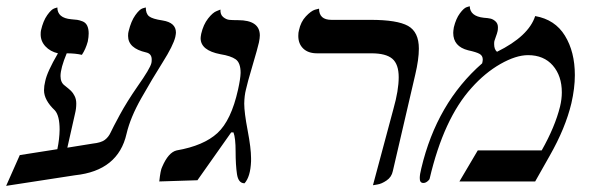

<svg xmlns="http://www.w3.org/2000/svg" viewBox="-54 -585 1916 619"><path d="M245.1 -122.1Q272 -125 283.9 -134Q295.9 -143.1 302.5 -157.5Q309.1 -171.9 332 -214.4Q355 -256.8 389.2 -306.2Q430.2 -364.3 434.1 -381.8Q435.1 -385.7 435.1 -393.1Q435.1 -412.1 417 -416Q358.9 -429.2 358.9 -469.2Q358.9 -479 360.8 -484.9Q368.7 -517.1 382.3 -536.1Q396 -555.2 405.8 -558.1L416 -561Q416 -541 426.5 -532.5Q437 -523.9 470.2 -519Q513.2 -512.2 513.2 -480Q513.2 -476.1 511.2 -465.8Q504.4 -438 470.7 -384.5Q437 -331.1 401.6 -268.6Q366.2 -206.1 354 -153.8Q327.1 -34.7 188 -20L-34.2 14.2L9.8 -85L130.9 -104Q137.7 -136.2 138.2 -167Q138.2 -211.9 123 -229Q87.9 -262.2 87.9 -293.9Q87.9 -308.1 91.8 -323.2Q97.7 -353 132.8 -413.1Q107.9 -418.9 92.5 -435.5Q77.1 -452.1 77.1 -474.1Q77.1 -482.9 78.1 -486.8Q85 -517.6 98.4 -536.4Q111.8 -555.2 121.6 -558.1L130.9 -561Q130.9 -526.9 175.8 -522.9Q188 -522 195.1 -521Q202.1 -520 212.2 -516.1Q222.2 -512.2 227.1 -502.2Q231.9 -492.2 231.9 -477.1Q231.9 -465.8 229 -451.2Q222.2 -426.3 210 -408.2Q189 -413.1 161.1 -413.1Q141.1 -365.2 141.1 -339.8Q141.1 -318.8 154.8 -309.1Q168.9 -297.9 175 -292Q181.2 -286.1 186.5 -275.6Q191.9 -265.1 191.9 -251Q191.9 -234.9 188 -219.2L163.1 -108.9Z M738.8 -295.9Q733.9 -276.9 733.4 -251Q733.4 -222.2 744.4 -164.6Q755.4 -106.9 755.4 -75.2V-64.9Q753.4 -15.1 734.4 5.9Q714.4 5.9 710 -23.7Q705.6 -53.2 705.6 -96.7Q705.6 -140.1 698.7 -158.2H691.4L582.5 -3.9L459.5 0Q463.4 -37.1 468.8 -46.9Q488.8 -93.8 515.6 -100.1Q602.5 -115.2 647 -156Q691.4 -196.8 713.4 -295.9Q721.2 -331.1 721.7 -350.1Q721.7 -382.3 706.1 -393.6Q690.4 -404.8 656.7 -410.2Q592.8 -422.4 592.8 -461.9Q592.8 -465.8 594.7 -476.1Q601.6 -505.9 616.9 -525.4Q632.3 -544.9 644.5 -549.3L656.7 -554.2Q655.8 -538.1 665.5 -530Q675.3 -522 685.3 -521Q695.3 -520 713.4 -520Q783.2 -520 783.7 -471.2Q783.7 -462.4 780.8 -448.2Q776.9 -430.2 759.8 -372.6Q742.7 -314.9 738.8 -295.9Z M1148.4 12.2 1214.4 -233.9Q1231.4 -293.9 1231.4 -335.9Q1231.4 -377.9 1210.9 -395.5Q1190.4 -413.1 1143.6 -413.1H968.3Q939.5 -413.1 923.6 -428.5Q907.7 -443.8 907.7 -469.2Q907.7 -480.5 909.7 -486.8Q915.5 -514.6 932.1 -532.2Q948.7 -549.8 961.4 -553.7L974.6 -557.1Q974.6 -521 1014.6 -521H1140.6Q1226.6 -521 1261.5 -501.5Q1296.4 -481.9 1296.4 -428.2Q1296.4 -393.6 1284.7 -344.2L1212.4 -33.2Q1208.5 -14.2 1192.4 -3.2Q1176.3 7.8 1162.6 9.8Z M1671.4 -533.2Q1735.4 -522 1767.3 -470Q1799.3 -418 1799.3 -342.8Q1799.3 -300.8 1788.1 -252Q1769 -171.9 1718.3 -83L1671.4 0H1427.2L1486.3 -100.1H1692.4Q1735.4 -176.3 1751.5 -241.2Q1757.3 -265.1 1757.3 -287.1Q1757.3 -340.3 1728.3 -373.8Q1699.2 -407.2 1648.4 -407.2Q1609.4 -407.2 1559.3 -378.7Q1509.3 -350.1 1466.3 -301.8Q1376.5 -202.6 1331.1 -8.8Q1330.1 -4.9 1323.7 0Q1317.4 4.9 1311 4.9Q1298.8 4.9 1299.3 -11.2Q1299.3 -22.5 1304.2 -42Q1354 -252.9 1500.5 -380.9Q1502.4 -388.7 1502.4 -393.1Q1502.4 -405.3 1492.4 -411.1Q1482.4 -417 1455.1 -422.9Q1407.2 -435.1 1407.2 -479Q1407.2 -484.9 1409.2 -497.1Q1416 -524.9 1428.7 -542Q1441.4 -559.1 1450.7 -562L1460.4 -564.9Q1461.4 -532.7 1505.4 -527.8Q1519.5 -526.9 1527.8 -524.9Q1536.1 -522.9 1543.7 -515.9Q1551.3 -508.8 1551.3 -497.1Q1551.3 -489.3 1550.3 -484.9Q1548.3 -476.1 1544.9 -467.5Q1541.5 -459 1540 -453.1Q1539.1 -450.2 1539.1 -442.9Q1539.1 -425.8 1548.3 -418Q1650.4 -468.3 1671.4 -533.2Z"/></svg>

Font: Linux Libertine
Style: Italic
Weight: 400
Italic angle: -12°
Designer: Philipp H. Poll
Foundry: Philipp H. Poll
Version: Version 5.1.6 ; ttfautohint (v0.9)